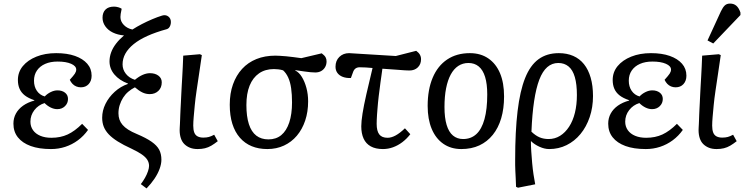

<svg xmlns="http://www.w3.org/2000/svg" viewBox="-20 -819 4178 1073"><path d="M265 14Q198 14 151.5 -3Q105 -20 80 -51.5Q55 -83 55 -128Q55 -159 69 -184.5Q83 -210 109 -228.5Q135 -247 172 -257V-259Q139 -270 119 -285.5Q99 -301 89.5 -322.5Q80 -344 80 -372Q80 -416 107.5 -449.5Q135 -483 183.5 -502.5Q232 -522 294 -522Q355 -522 399 -506.5Q443 -491 467.5 -463Q492 -435 492 -396Q492 -367 475.5 -349Q459 -331 432 -331Q418 -331 406 -336Q394 -341 385 -350.5Q376 -360 370 -373Q391 -396 398.5 -407.5Q406 -419 406 -430Q406 -450 377.5 -462.5Q349 -475 302 -475Q262 -475 232.5 -462Q203 -449 186.5 -425Q170 -401 170 -368Q170 -335 186 -311.5Q202 -288 230 -280Q244 -295 263.5 -304.5Q283 -314 301 -314Q327 -314 343.5 -301Q360 -288 360 -266Q360 -242 343 -225.5Q326 -209 300 -209Q282 -209 263.5 -218Q245 -227 229 -243Q194 -232 172 -203.5Q150 -175 150 -139Q150 -112 164.5 -91.5Q179 -71 205.5 -60Q232 -49 267 -49Q318 -49 358 -67.5Q398 -86 439 -127L472 -93Q448 -59 415.5 -35Q383 -11 345 1.5Q307 14 265 14Z M799 234 767 210Q780 193 790.5 174.5Q801 156 807 138Q813 120 813 108Q813 90 803.5 74.5Q794 59 772.5 44Q751 29 715 12Q669 -9 638 -28.5Q607 -48 588 -68Q569 -88 560 -110.5Q551 -133 551 -161Q551 -201 569.5 -238.5Q588 -276 621 -306Q654 -336 695 -350V-352Q647 -370 619.5 -402.5Q592 -435 592 -476Q592 -501 601 -526Q610 -551 628.5 -575Q647 -599 673 -621Q638 -624 611 -637Q584 -650 568.5 -672Q553 -694 553 -720Q553 -749 569.5 -765.5Q586 -782 617 -782Q629 -782 641 -778.5Q653 -775 660 -770Q656 -750 654.5 -741.5Q653 -733 653 -724Q653 -699 672 -679.5Q691 -660 720 -654Q745 -670 773 -684.5Q801 -699 830.5 -711.5Q860 -724 886 -732Q906 -738 920.5 -727Q935 -716 935 -696Q935 -686 932 -677.5Q929 -669 924 -663.5Q919 -658 912 -656Q850 -639 803.5 -618Q757 -597 726.5 -572Q696 -547 680.5 -519Q665 -491 665 -459Q665 -430 683.5 -406.5Q702 -383 734 -373Q757 -392 778 -401Q799 -410 818 -410Q847 -410 865.5 -396Q884 -382 884 -359Q884 -329 865 -311Q846 -293 817 -293Q795 -293 775.5 -302.5Q756 -312 734 -331Q714 -321 697 -306.5Q680 -292 668 -273Q656 -254 649 -232Q642 -210 642 -186Q642 -167 647.5 -151Q653 -135 665 -121Q677 -107 696.5 -94.5Q716 -82 745 -70Q797 -48 827 -27Q857 -6 869.5 17.5Q882 41 882 74Q882 97 872 124.5Q862 152 843.5 179.5Q825 207 799 234Z M1085 14Q1060 14 1041.5 6.5Q1023 -1 1010 -14Q997 -27 990.5 -47Q984 -67 984 -92Q984 -98 984.5 -106Q985 -114 985.5 -124.5Q986 -135 986.5 -148Q987 -161 987.5 -176.5Q988 -192 989 -210Q990 -228 991 -248Q992 -268 993 -290.5Q994 -313 995.5 -338Q997 -363 998.5 -390Q1000 -417 1001.5 -447Q1003 -477 1004 -508L1097 -516L1108 -511Q1100 -456 1092.5 -405.5Q1085 -355 1078.5 -311.5Q1072 -268 1068.5 -231Q1065 -194 1062.5 -165.5Q1060 -137 1060 -117Q1060 -94 1065.5 -79Q1071 -64 1084 -57Q1097 -50 1116 -50Q1134 -50 1147 -53.5Q1160 -57 1177 -66L1197 -30Q1178 -15 1161 -5Q1144 5 1125.5 9.5Q1107 14 1085 14Z M1474 14Q1425 14 1386.5 -2Q1348 -18 1320.5 -49.5Q1293 -81 1278.5 -127Q1264 -173 1264 -234Q1264 -297 1282 -347.5Q1300 -398 1333 -434Q1366 -470 1413 -489Q1460 -508 1519 -508Q1530 -508 1545 -507Q1560 -506 1579 -504.5Q1598 -503 1619 -500Q1640 -497 1664 -494L1778 -521Q1794 -509 1799.5 -499Q1805 -489 1805 -476Q1805 -458 1797 -444Q1789 -430 1775 -422Q1761 -414 1742 -414Q1730 -414 1714.5 -415.5Q1699 -417 1678 -420Q1657 -423 1630 -427V-425Q1651 -415 1667 -389Q1683 -363 1692.5 -327.5Q1702 -292 1702 -253Q1702 -194 1685.5 -145Q1669 -96 1639 -60.5Q1609 -25 1567 -5.5Q1525 14 1474 14ZM1480 -40Q1523 -40 1552 -64Q1581 -88 1596.5 -134.5Q1612 -181 1612 -247Q1612 -291 1607 -326Q1602 -361 1590.5 -386Q1579 -411 1562 -426Q1549 -430 1535 -431.5Q1521 -433 1511 -433Q1462 -433 1427.5 -409Q1393 -385 1375 -340.5Q1357 -296 1357 -232Q1357 -168 1371 -125Q1385 -82 1412.5 -61Q1440 -40 1480 -40Z M2120 14Q2079 14 2052 -1Q2025 -16 2012 -44.5Q1999 -73 1999 -113Q1999 -140 2006 -184.5Q2013 -229 2027.5 -292.5Q2042 -356 2062 -439Q2043 -441 2024 -442Q2005 -443 1990 -443Q1976 -443 1966.5 -436Q1957 -429 1952 -413L1941 -383Q1915 -382 1895.5 -389.5Q1876 -397 1865.5 -411.5Q1855 -426 1855 -446Q1855 -480 1876.5 -501Q1898 -522 1931 -522L2192 -506L2306 -535Q2320 -525 2326.5 -513.5Q2333 -502 2333 -488Q2333 -460 2315 -442.5Q2297 -425 2268 -425Q2260 -425 2242.5 -426Q2225 -427 2195 -429.5Q2165 -432 2117 -435Q2115 -417 2112 -398.5Q2109 -380 2106.5 -360Q2104 -340 2101.5 -320.5Q2099 -301 2096.5 -282Q2094 -263 2092.5 -245Q2091 -227 2089.5 -210Q2088 -193 2087 -177.5Q2086 -162 2085.5 -149.5Q2085 -137 2085 -127Q2085 -87 2099.5 -68Q2114 -49 2146 -49Q2167 -49 2191 -62Q2215 -75 2243 -102L2273 -69Q2253 -43 2228.5 -24.5Q2204 -6 2176.5 4Q2149 14 2120 14Z M2558 14Q2500 14 2457.5 -15.5Q2415 -45 2392.5 -99Q2370 -153 2370 -227Q2370 -318 2398 -384.5Q2426 -451 2479 -486.5Q2532 -522 2606 -522Q2666 -522 2709 -492.5Q2752 -463 2774.5 -409.5Q2797 -356 2797 -280Q2797 -212 2781 -158Q2765 -104 2734 -65.5Q2703 -27 2659 -6.5Q2615 14 2558 14ZM2568 -42Q2612 -42 2642 -69.5Q2672 -97 2687.5 -153Q2703 -209 2703 -291Q2703 -350 2691 -389Q2679 -428 2655.5 -447.5Q2632 -467 2598 -467Q2566 -467 2541 -450.5Q2516 -434 2499 -402.5Q2482 -371 2473 -325.5Q2464 -280 2464 -221Q2464 -161 2476 -121Q2488 -81 2511.5 -61.5Q2535 -42 2568 -42Z M2875 230 2864 225Q2863 197 2862 175.5Q2861 154 2860 136Q2859 118 2859 103.5Q2859 89 2859 74Q2859 -85 2872.5 -198Q2886 -311 2914.5 -382.5Q2943 -454 2989.5 -488Q3036 -522 3103 -522Q3148 -522 3183.5 -506.5Q3219 -491 3243.5 -460.5Q3268 -430 3281 -385Q3294 -340 3294 -282Q3294 -219 3275.5 -164.5Q3257 -110 3224 -70Q3191 -30 3146.5 -8Q3102 14 3049 14Q3023 14 2994.5 1Q2966 -12 2948 -30H2947Q2947 -4 2949 27.5Q2951 59 2954 92Q2957 125 2961.5 155.5Q2966 186 2971 211ZM3046 -42Q3081 -42 3110 -60Q3139 -78 3160.5 -111Q3182 -144 3193 -189Q3204 -234 3204 -288Q3204 -348 3192.5 -388Q3181 -428 3157.5 -447.5Q3134 -467 3100 -467Q3065 -467 3038.5 -444Q3012 -421 2994 -374Q2976 -327 2965 -254.5Q2954 -182 2950 -83Q2973 -61 2995.5 -51.5Q3018 -42 3046 -42Z M3589 14Q3522 14 3475.5 -3Q3429 -20 3404 -51.5Q3379 -83 3379 -128Q3379 -159 3393 -184.5Q3407 -210 3433 -228.5Q3459 -247 3496 -257V-259Q3463 -270 3443 -285.5Q3423 -301 3413.5 -322.5Q3404 -344 3404 -372Q3404 -416 3431.5 -449.5Q3459 -483 3507.5 -502.5Q3556 -522 3618 -522Q3679 -522 3723 -506.5Q3767 -491 3791.5 -463Q3816 -435 3816 -396Q3816 -367 3799.5 -349Q3783 -331 3756 -331Q3742 -331 3730 -336Q3718 -341 3709 -350.5Q3700 -360 3694 -373Q3715 -396 3722.5 -407.5Q3730 -419 3730 -430Q3730 -450 3701.5 -462.5Q3673 -475 3626 -475Q3586 -475 3556.5 -462Q3527 -449 3510.5 -425Q3494 -401 3494 -368Q3494 -335 3510 -311.5Q3526 -288 3554 -280Q3568 -295 3587.5 -304.5Q3607 -314 3625 -314Q3651 -314 3667.5 -301Q3684 -288 3684 -266Q3684 -242 3667 -225.5Q3650 -209 3624 -209Q3606 -209 3587.5 -218Q3569 -227 3553 -243Q3518 -232 3496 -203.5Q3474 -175 3474 -139Q3474 -112 3488.5 -91.5Q3503 -71 3529.5 -60Q3556 -49 3591 -49Q3642 -49 3682 -67.5Q3722 -86 3763 -127L3796 -93Q3772 -59 3739.5 -35Q3707 -11 3669 1.5Q3631 14 3589 14Z M3985 14Q3960 14 3941.5 6.5Q3923 -1 3910 -14Q3897 -27 3890.5 -47Q3884 -67 3884 -92Q3884 -98 3884.5 -106Q3885 -114 3885.5 -124.5Q3886 -135 3886.5 -148Q3887 -161 3887.5 -176.5Q3888 -192 3889 -210Q3890 -228 3891 -248Q3892 -268 3893 -290.5Q3894 -313 3895.5 -338Q3897 -363 3898.5 -390Q3900 -417 3901.5 -447Q3903 -477 3904 -508L3997 -516L4008 -511Q4000 -456 3992.5 -405.5Q3985 -355 3978.5 -311.5Q3972 -268 3968.5 -231Q3965 -194 3962.5 -165.5Q3960 -137 3960 -117Q3960 -94 3965.5 -79Q3971 -64 3984 -57Q3997 -50 4016 -50Q4034 -50 4047 -53.5Q4060 -57 4077 -66L4097 -30Q4078 -15 4061 -5Q4044 5 4025.5 9.5Q4007 14 3985 14ZM3966 -576 3934 -593 4009 -756Q4020 -779 4031 -789Q4042 -799 4060 -799Q4081 -799 4095 -787Q4109 -775 4118 -749V-735Z"/></svg>

Font: Literata 18pt
Style: Italic
Weight: 400
Italic angle: -2°
Designer: Latin by Veronika Burian and Jose Scaglione. Greek by Irene Vlachou. Cyrillic by Vera Evstafieva
Foundry: TypeTogether
Version: Version 3.103;gftools[0.9.29]